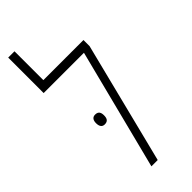

<svg xmlns="http://www.w3.org/2000/svg" viewBox="-250 -789 819 819"><g transform="rotate(-45 159.0 -380.0)"><path d="M48 -586V-760H10V-546H253L114 0H152L290 -549V-586ZM77 -297C77 -280 83 -267 100 -267C120 -267 125 -280 125 -297C125 -313 120 -326 100 -326C83 -326 77 -313 77 -297Z"/></g></svg>

Font: Noto Sans Hebrew ExtraCondensed ExtraLight
Style: Regular
Weight: 200
Width: 2
Designer: Monotype Design Team
Foundry: Monotype Imaging Inc.
Version: Version 2.004